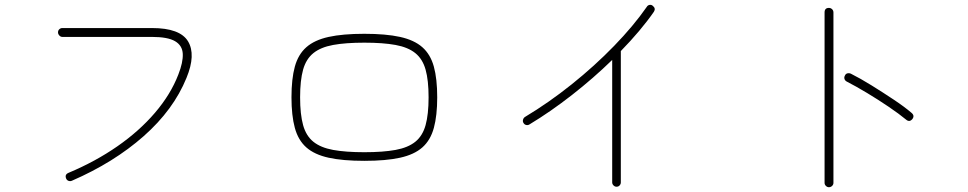

<svg xmlns="http://www.w3.org/2000/svg" viewBox="-20 -770 4040 801"><path d="M280 -16Q273 -13 266 -15.5Q259 -18 256 -25Q249 -42 266 -49Q378 -96 469.5 -159.5Q561 -223 626.5 -299.5Q692 -376 724 -459Q744 -510 742.5 -545Q741 -580 710.5 -598Q680 -616 614 -616H240Q233 -616 227.5 -622Q222 -628 222 -635Q222 -643 227.5 -648Q233 -653 240 -653H614Q731 -653 764.5 -597.5Q798 -542 758 -445Q704 -312 579.5 -202Q455 -92 280 -16Z M1500 -99Q1410 -99 1351 -112Q1292 -125 1258 -155Q1224 -185 1210 -236.5Q1196 -288 1196 -364Q1196 -441 1210 -492Q1224 -543 1258 -573Q1292 -603 1351 -616Q1410 -629 1500 -629Q1590 -629 1649 -616Q1708 -603 1742 -573Q1776 -543 1790 -492Q1804 -441 1804 -364Q1804 -288 1790 -236.5Q1776 -185 1742 -155Q1708 -125 1649 -112Q1590 -99 1500 -99ZM1500 -135Q1578 -135 1630 -144.5Q1682 -154 1712.5 -178.5Q1743 -203 1755.5 -248Q1768 -293 1768 -364Q1768 -435 1755.5 -479.5Q1743 -524 1712.5 -548.5Q1682 -573 1630 -582.5Q1578 -592 1500 -592Q1422 -592 1370 -582.5Q1318 -573 1287.5 -548.5Q1257 -524 1244.5 -479.5Q1232 -435 1232 -364Q1232 -293 1244.5 -248Q1257 -203 1287.5 -178.5Q1318 -154 1370 -144.5Q1422 -135 1500 -135Z M2552 9Q2545 9 2539.5 3.5Q2534 -2 2534 -9V-520Q2456 -444 2366.5 -374Q2277 -304 2189 -251Q2183 -247 2175.5 -248.5Q2168 -250 2164 -257Q2160 -263 2162 -270.5Q2164 -278 2170 -282Q2270 -342 2365.5 -418.5Q2461 -495 2542 -578.5Q2623 -662 2678 -741Q2682 -748 2689.5 -749.5Q2697 -751 2703 -746Q2717 -735 2708 -721Q2681 -682 2646 -640.5Q2611 -599 2570 -557V-9Q2570 -2 2565 3.5Q2560 9 2552 9Z M3438 11Q3431 11 3425.5 5.5Q3420 0 3420 -7V-718Q3420 -737 3438 -737Q3446 -737 3451.5 -731.5Q3457 -726 3457 -718V-7Q3457 0 3451.5 5.5Q3446 11 3438 11ZM3760 -271Q3731 -295 3687.5 -324.5Q3644 -354 3597.5 -382Q3551 -410 3512 -430Q3505 -434 3503 -441Q3501 -448 3505 -455Q3508 -462 3515 -464Q3522 -466 3529 -463Q3569 -443 3616.5 -413.5Q3664 -384 3709 -354Q3754 -324 3783 -299Q3797 -287 3786 -273Q3774 -259 3760 -271Z"/></svg>

Font: Zen Maru Gothic Light
Style: Regular
Weight: 300
Designer: Yoshimichi Ohira
Foundry: Positype
Version: Version 1.001